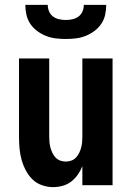

<svg xmlns="http://www.w3.org/2000/svg" viewBox="-20 -760 540 788"><path d="M198 8Q175 8 152 0Q129 -8 112.5 -24.5Q96 -41 85 -62.5Q74 -84 68 -106.5Q62 -129 60 -152.5Q58 -176 58 -200V-520H182V-200Q182 -188 183 -176.5Q184 -165 187 -154Q190 -143 195 -132.5Q200 -122 208 -113.5Q216 -105 227 -101Q238 -97 250 -97Q262 -97 273 -101Q284 -105 292 -113.5Q300 -122 305 -132.5Q310 -143 313 -154Q316 -165 317 -176.5Q318 -188 318 -200V-520H442V0H318V-78Q311 -60 299.5 -43.5Q288 -27 272.5 -15Q257 -3 237.5 2.5Q218 8 198 8ZM250 -600Q229 -600 208.5 -602.5Q188 -605 169 -612.5Q150 -620 133 -632.5Q116 -645 104.5 -662Q93 -679 88.5 -699Q84 -719 84 -740H176Q176 -726 181.5 -713Q187 -700 198 -692Q209 -684 222.5 -681Q236 -678 250 -678Q264 -678 277.5 -681Q291 -684 302 -692Q313 -700 318.5 -713Q324 -726 324 -740H416Q416 -719 411.5 -699Q407 -679 395.5 -662Q384 -645 367 -632.5Q350 -620 331 -612.5Q312 -605 291.5 -602.5Q271 -600 250 -600Z"/></svg>

Font: Iosevka Curly Extrabold
Style: Regular
Weight: 800
Monospace: yes
Designer: Belleve Invis
Foundry: Belleve Invis
Version: Version 22.1.2; ttfautohint (v1.8.4)